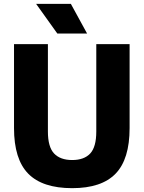

<svg xmlns="http://www.w3.org/2000/svg" viewBox="-20 -970 748 1000"><path d="M356 10Q201 10 127 -65.5Q53 -141 53 -303V-740H229.5V-285Q229.5 -204.5 261.8 -170.5Q294 -136.5 356 -136.5Q418 -136.5 449.8 -170.5Q481.5 -204.5 481.5 -285V-740H655V-303Q655 -141 582 -65.5Q509 10 356 10ZM278.5 -795.5 168 -950H349L433.5 -795.5Z"/></svg>

Font: Encode Sans Semi Condensed ExtraBold
Style: Regular
Weight: 800
Width: 4
Designer: Multiple Designers
Foundry: Impallari Type
Version: Version 3.000; ttfautohint (v1.8.3) -l 8 -r 50 -G 200 -x 14 